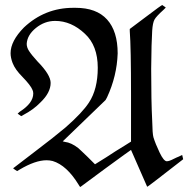

<svg xmlns="http://www.w3.org/2000/svg" viewBox="-20 -716 758 762"><path d="M280 -685Q363 -685 405 -638.5Q447 -592 447 -504Q444 -414 405 -330L399 -319L229 -155L237 -153Q263 -150 291 -128Q292 -127 305.5 -114.5Q319 -102 328 -93L357 -64L402 -92Q438 -116 473 -137L500 -154V-339Q500 -528 495 -593V-601L559 -649Q621 -696 624 -696L638 -686L629 -677Q600 -651 593 -638Q586 -625 584 -594Q581 -550 580 -443Q580 -314 584 -238Q585 -184 589 -171Q597 -145 613.5 -110.5Q630 -76 642 -76Q647 -76 654 -78.5Q661 -81 669.5 -85.5Q678 -90 681 -91Q687 -93 703 -101L707 -84L636 -29Q618 -15 600.5 -1.5Q583 12 573.5 19Q564 26 564 25L500 -121Q499 -121 399 -48L299 26Q297 26 292 17Q245 -60 189 -77Q177 -80 165 -80Q120 -80 58 -43L48 -37L40 -42L32 -48L122 -117Q196 -173 241 -211Q307 -269 333 -309Q368 -362 368 -447Q368 -535 317 -582Q263 -633 199 -633Q157 -633 122.5 -605Q88 -577 86 -542Q86 -528 95 -514Q106 -497 129 -472Q181 -419 181 -387Q181 -348 140 -309Q113 -281 73 -260L64 -255L50 -265L59 -273Q112 -307 112 -345Q112 -353 109 -359Q102 -377 69 -411Q40 -440 30 -466Q22 -487 22 -505Q22 -553 75 -607Q158 -685 271 -685Z"/></svg>

Font: MathJax_Fraktur
Style: Regular
Weight: 400
Version: Version 1.1